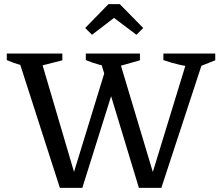

<svg xmlns="http://www.w3.org/2000/svg" viewBox="-20 -913 1073 933"><path d="M655 0 460 -643H553L732 -46H713L896 -643H975L764 0ZM271 0 64 -643H173L349 -46H330L500 -600L548 -535L380 0ZM142 -584Q109 -589 77 -598Q45 -607 13 -621V-653H283V-620ZM533 -584Q498 -589 464.5 -598Q431 -607 397 -621V-653H660V-620ZM935 -584Q894 -589 854 -598Q814 -607 774 -621V-653H1026V-620ZM562 -893 676 -777 643 -744 534 -826 427 -744 394 -777 507 -893Z"/></svg>

Font: Piazzolla 24pt Medium
Style: Regular
Weight: 500
Designer: Juan Pablo del Peral
Foundry: Huerta Tipografica
Version: Version 2.005